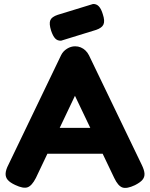

<svg xmlns="http://www.w3.org/2000/svg" viewBox="-20 -921 749 958"><path d="M688 -97Q700 -72 701 -54.5Q702 -37 690.5 -23.5Q679 -10 653 3Q613 22 591 14.5Q569 7 550 -33L354 -443L159 -33Q139 6 117.5 13.5Q96 21 56 2Q30 -10 18.5 -23.5Q7 -37 8 -55.5Q9 -74 22 -99L285 -646Q295 -666 314.5 -678Q334 -690 355 -690Q370 -690 383 -684.5Q396 -679 406.5 -669Q417 -659 424 -645ZM186 -154 248 -283H461L523 -154ZM285 -718Q267 -717 255.5 -729Q244 -741 235 -768Q224 -803 231 -820Q238 -837 268 -847L444 -901Q461 -902 473 -889.5Q485 -877 493 -850Q504 -817 496.5 -799.5Q489 -782 460 -772Z"/></svg>

Font: Fredoka SemiBold
Style: Regular
Weight: 600
Designer: Ben Nathan
Foundry: Milena B. Brandão, Ben Nathan
Version: Version 2.001